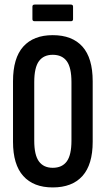

<svg xmlns="http://www.w3.org/2000/svg" viewBox="-20 -815 463 841"><path d="M211 6Q127 6 82 -44Q37 -94 37 -194V-459Q37 -561 82 -611Q127 -661 211 -661Q296 -661 341 -611Q386 -561 386 -459V-194Q386 -94 341 -44Q296 6 211 6ZM211 -80Q252 -80 272.5 -108Q293 -136 293 -199V-455Q293 -519 272.5 -547Q252 -575 211 -575Q171 -575 150.5 -547Q130 -519 130 -455V-199Q130 -136 150.5 -108Q171 -80 211 -80ZM132 -722Q122 -722 122 -731V-786Q122 -795 132 -795H290Q300 -795 300 -786V-731Q300 -722 290 -722Z"/></svg>

Font: Sofia Sans Extra Condensed SemiBold
Style: Regular
Weight: 600
Designer: Botio Nikoltchev, Ani Petrova
Foundry: lettersoup
Version: Version 4.101